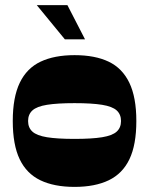

<svg xmlns="http://www.w3.org/2000/svg" viewBox="-20 -724 584 752"><path d="M272 8Q192 8 138 -18Q84 -44 57 -100.5Q30 -157 30 -250Q30 -343 57.5 -400Q85 -457 139 -482.5Q193 -508 272 -508Q352 -508 405.5 -482.5Q459 -457 486.5 -400Q514 -343 514 -250Q514 -157 487 -100.5Q460 -44 406 -18Q352 8 272 8ZM272 -180Q340 -180 380 -186.5Q420 -193 437 -208.5Q454 -224 454 -250Q454 -276 437 -291.5Q420 -307 380 -313.5Q340 -320 272 -320Q204 -320 164 -313.5Q124 -307 107 -291.5Q90 -276 90 -250Q90 -224 107 -208.5Q124 -193 164 -186.5Q204 -180 272 -180ZM234 -570 124 -704H244L313 -570Z"/></svg>

Font: Ojuju ExtraBold
Style: Regular
Weight: 800
Designer: Chisaokwu Joboson, Mirko Velimirovic
Foundry: Udi Foundry
Version: Version 1.000